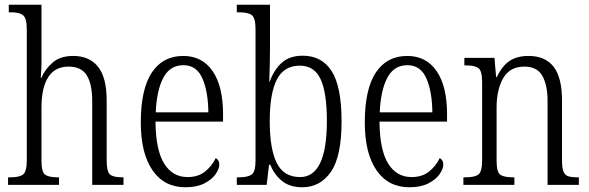

<svg xmlns="http://www.w3.org/2000/svg" viewBox="-20 -780 2486 810"><path d="M14 0V-32H25Q62 -32 77.5 -44Q93 -56 93 -105V-656Q93 -704 77 -716Q61 -728 29 -728H17V-760H155V-514Q155 -496 153.5 -477Q152 -458 152 -451H154Q170 -488 202 -516Q234 -544 289 -544Q357 -544 393.5 -498.5Q430 -453 430 -356V-105Q430 -56 444 -44Q458 -32 495 -32H501V0H369V-354Q369 -424 346.5 -461.5Q324 -499 269 -499Q212 -499 183.5 -454.5Q155 -410 155 -326V-102Q155 -54 170.5 -43Q186 -32 223 -32H229V0Z M762 10Q673 10 623.5 -61.5Q574 -133 574 -263Q574 -404 620.5 -474Q667 -544 753 -544Q833 -544 877 -480Q921 -416 921 -298V-267H636Q637 -147 672.5 -90Q708 -33 771 -33Q817 -33 846 -57Q875 -81 890 -113Q896 -110 900.5 -103.5Q905 -97 905 -85Q905 -67 889 -44.5Q873 -22 841.5 -6Q810 10 762 10ZM859 -306Q858 -395 833.5 -450Q809 -505 754 -505Q697 -505 669 -452Q641 -399 637 -306Z M1255 10Q1203 10 1170.5 -16Q1138 -42 1120 -85H1115L1105 0H979V-32H989Q1025 -32 1041.5 -43.5Q1058 -55 1058 -102V-656Q1058 -705 1042 -716.5Q1026 -728 990 -728H979V-760H1119V-569Q1119 -542 1118 -502Q1117 -462 1116 -436H1118Q1136 -486 1169 -515.5Q1202 -545 1257 -545Q1338 -545 1379.5 -479.5Q1421 -414 1421 -268Q1421 -120 1376 -55Q1331 10 1255 10ZM1246 -33Q1359 -33 1359 -270Q1359 -389 1332.5 -446Q1306 -503 1245 -503Q1178 -503 1148 -444.5Q1118 -386 1118 -269Q1118 -152 1147.5 -92.5Q1177 -33 1246 -33Z M1707 10Q1618 10 1568.5 -61.5Q1519 -133 1519 -263Q1519 -404 1565.5 -474Q1612 -544 1698 -544Q1778 -544 1822 -480Q1866 -416 1866 -298V-267H1581Q1582 -147 1617.5 -90Q1653 -33 1716 -33Q1762 -33 1791 -57Q1820 -81 1835 -113Q1841 -110 1845.5 -103.5Q1850 -97 1850 -85Q1850 -67 1834 -44.5Q1818 -22 1786.5 -6Q1755 10 1707 10ZM1804 -306Q1803 -395 1778.5 -450Q1754 -505 1699 -505Q1642 -505 1614 -452Q1586 -399 1582 -306Z M1935 0V-32H1945Q1983 -32 1998.5 -44Q2014 -56 2014 -105V-433Q2014 -481 1998.5 -492.5Q1983 -504 1947 -504H1939V-536H2066L2073 -455H2076Q2099 -503 2130.5 -523.5Q2162 -544 2210 -544Q2280 -544 2315.5 -498.5Q2351 -453 2351 -355V-105Q2351 -72 2357 -56.5Q2363 -41 2377 -36.5Q2391 -32 2416 -32H2422V0H2290V-355Q2290 -421 2268 -460Q2246 -499 2192 -499Q2131 -499 2103 -450.5Q2075 -402 2075 -326V-102Q2075 -54 2090.5 -43Q2106 -32 2143 -32H2150V0Z"/></svg>

Font: Noto Serif Bengali Condensed Light
Style: Regular
Weight: 300
Width: 3
Designer: Juan Bruce, Universal Thirst, Indian Type Foundry and the Monotype Design Team.
Foundry: Monotype Imaging Inc.
Version: Version 2.003; ttfautohint (v1.8.4.7-5d5b)